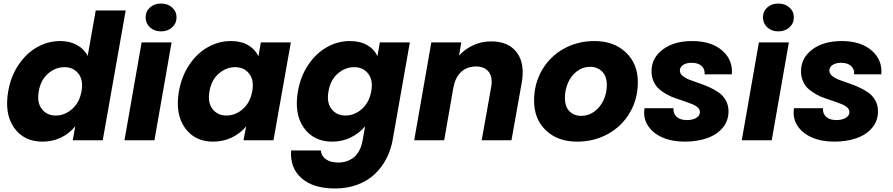

<svg xmlns="http://www.w3.org/2000/svg" viewBox="-20 -800 5092 1095"><path d="M26.9 -279.8Q42 -365.7 86.4 -431.4Q130.9 -497.1 192.6 -531.5Q254.4 -565.9 323.2 -565.9Q377.9 -565.9 419.4 -543Q460.9 -520 480 -481L525.9 -740.2H696.8L565.9 0H395L409.2 -80.1Q377.4 -40 329.3 -16.1Q281.2 7.8 222.2 7.8Q116.7 7.8 60.5 -71.3Q4.4 -150.4 26.9 -279.8ZM347.2 -417Q296.4 -417 254.2 -380.4Q211.9 -343.8 201.2 -279.8Q189.5 -215.8 218.3 -178.5Q247.1 -141.1 297.9 -141.1Q349.1 -141.1 391.1 -178Q433.1 -214.8 444.8 -278.8Q456.5 -342.8 427.5 -379.9Q398.4 -417 347.2 -417Z M689.9 0 787.6 -558.1H958.5L860.8 0ZM897.9 -621.1Q860.4 -621.1 835.4 -644Q810.5 -667 810.5 -701.2Q810.5 -734.9 835.2 -757.3Q859.9 -779.8 897.9 -779.8Q936.5 -779.8 961.7 -757.3Q986.8 -734.9 986.8 -701.2Q986.8 -667 961.7 -644Q936.5 -621.1 897.9 -621.1Z M1000.5 -279.8Q1015.6 -365.7 1060.1 -431.4Q1104.5 -497.1 1166.3 -531.5Q1228 -565.9 1296.9 -565.9Q1356 -565.9 1396 -542Q1436 -518.1 1453.6 -479L1467.8 -558.1H1638.7L1539.6 0H1368.7L1383.8 -79.1Q1351.6 -40 1302.7 -16.1Q1253.9 7.8 1194.8 7.8Q1090.3 7.8 1034.2 -71.5Q978 -150.9 1000.5 -279.8ZM1320.8 -417Q1270 -417 1227.8 -380.4Q1185.5 -343.8 1174.8 -279.8Q1163.1 -215.8 1191.9 -178.5Q1220.7 -141.1 1271.5 -141.1Q1322.8 -141.1 1364.7 -178Q1406.7 -214.8 1418.5 -278.8Q1430.2 -342.8 1401.1 -379.9Q1372.1 -417 1320.8 -417Z M1679.2 -279.8Q1694.3 -365.7 1738.8 -431.4Q1783.2 -497.1 1845 -531.5Q1906.7 -565.9 1975.6 -565.9Q2034.7 -565.9 2075.2 -542Q2115.7 -518.1 2132.3 -479L2146.5 -558.1H2317.4L2219.2 -1Q2209 56.2 2183.3 105.2Q2157.7 154.3 2117.7 192.6Q2077.6 231 2019.3 252.9Q1960.9 274.9 1891.1 274.9Q1766.6 274.9 1700 216.6Q1633.3 158.2 1640.1 58.1H1809.6Q1812.5 89.8 1838.9 108.4Q1865.2 127 1909.2 127Q1961.9 127 1999 96.4Q2036.1 65.9 2048.3 -1L2062.5 -80.1Q2030.3 -41 1981.7 -16.6Q1933.1 7.8 1874.5 7.8Q1769 7.8 1712.9 -71.3Q1656.7 -150.4 1679.2 -279.8ZM1999.5 -417Q1948.7 -417 1906.5 -380.4Q1864.3 -343.8 1853.5 -279.8Q1841.8 -215.8 1870.6 -178.5Q1899.4 -141.1 1950.2 -141.1Q2001.5 -141.1 2043.5 -178Q2085.4 -214.8 2097.2 -278.8Q2108.9 -342.8 2079.8 -379.9Q2050.8 -417 1999.5 -417Z M2727.1 0 2781.2 -303.2Q2791 -359.4 2767.3 -390.1Q2743.7 -420.9 2694.8 -420.9Q2644.5 -420.9 2610.6 -390.4Q2576.7 -359.9 2566.9 -303.2V-308.1L2513.2 0H2342.3L2439.9 -558.1H2610.8L2598.1 -482.9Q2630.9 -520 2678.7 -542Q2726.6 -564 2781.2 -564Q2879.9 -564 2927.5 -500.7Q2975.1 -437.5 2955.1 -326.2L2897 0Z M3617.7 -331.1Q3617.7 -235.4 3572 -157.5Q3526.4 -79.6 3447 -35.9Q3367.7 7.8 3271 7.8Q3161.1 7.8 3093.5 -56.4Q3025.9 -120.6 3025.9 -226.1Q3025.9 -321.3 3070.6 -399.2Q3115.2 -477.1 3194.3 -521.5Q3273.4 -565.9 3371.1 -565.9Q3481 -565.9 3549.3 -501.2Q3617.7 -436.5 3617.7 -331.1ZM3201.7 -241.2Q3201.7 -191.9 3227.5 -165.5Q3253.4 -139.2 3294.9 -139.2Q3337.4 -139.2 3371.3 -165Q3405.3 -190.9 3423.1 -231Q3440.9 -271 3440.9 -314.9Q3440.9 -365.2 3413.8 -392.1Q3386.7 -418.9 3345.7 -418.9Q3303.2 -418.9 3269.5 -392.8Q3235.8 -366.7 3218.8 -326.4Q3201.7 -286.1 3201.7 -241.2Z M4134.8 -165Q4134.8 -111.3 4102.1 -71.8Q4069.3 -32.2 4012.9 -12.2Q3956.5 7.8 3884.8 7.8Q3813 7.8 3757.8 -16.1Q3702.6 -40 3674.8 -84Q3647 -127.9 3655.8 -183.1H3820.8Q3818.8 -151.9 3839.4 -133.5Q3859.9 -115.2 3897.5 -115.2Q3929.2 -115.2 3950.4 -127.4Q3971.7 -139.6 3971.7 -161.1Q3971.7 -175.3 3959.7 -186.8Q3947.8 -198.2 3928.5 -205.8Q3909.2 -213.4 3884.3 -222.2Q3859.4 -231 3833.7 -239.3Q3808.1 -247.6 3783.2 -261.5Q3758.3 -275.4 3739 -292Q3719.7 -308.6 3707.8 -335Q3695.8 -361.3 3695.8 -394Q3695.8 -469.2 3759.8 -517.6Q3823.7 -565.9 3927.7 -565.9Q4036.1 -565.9 4098.4 -512.2Q4160.6 -458.5 4153.8 -376H3998.5Q4001 -406.2 3981 -424.1Q3960.9 -441.9 3923.8 -441.9Q3894.5 -441.9 3876 -429.7Q3857.4 -417.5 3857.4 -397Q3857.4 -380.4 3872.8 -367.4Q3888.2 -354.5 3912.6 -345Q3937 -335.4 3966.6 -325.7Q3996.1 -315.9 4025.6 -302.5Q4055.2 -289.1 4079.6 -272Q4104 -254.9 4119.4 -227.5Q4134.8 -200.2 4134.8 -165Z M4210.4 0 4308.1 -558.1H4479L4381.3 0ZM4418.5 -621.1Q4380.9 -621.1 4356 -644Q4331.1 -667 4331.1 -701.2Q4331.1 -734.9 4355.7 -757.3Q4380.4 -779.8 4418.5 -779.8Q4457 -779.8 4482.2 -757.3Q4507.3 -734.9 4507.3 -701.2Q4507.3 -667 4482.2 -644Q4457 -621.1 4418.5 -621.1Z M4987.3 -165Q4987.3 -111.3 4954.6 -71.8Q4921.9 -32.2 4865.5 -12.2Q4809.1 7.8 4737.3 7.8Q4665.5 7.8 4610.4 -16.1Q4555.2 -40 4527.3 -84Q4499.5 -127.9 4508.3 -183.1H4673.3Q4671.4 -151.9 4691.9 -133.5Q4712.4 -115.2 4750 -115.2Q4781.7 -115.2 4803 -127.4Q4824.2 -139.6 4824.2 -161.1Q4824.2 -175.3 4812.3 -186.8Q4800.3 -198.2 4781 -205.8Q4761.7 -213.4 4736.8 -222.2Q4711.9 -231 4686.3 -239.3Q4660.6 -247.6 4635.7 -261.5Q4610.8 -275.4 4591.6 -292Q4572.3 -308.6 4560.3 -335Q4548.3 -361.3 4548.3 -394Q4548.3 -469.2 4612.3 -517.6Q4676.3 -565.9 4780.3 -565.9Q4888.7 -565.9 4950.9 -512.2Q5013.2 -458.5 5006.3 -376H4851.1Q4853.5 -406.2 4833.5 -424.1Q4813.5 -441.9 4776.4 -441.9Q4747.1 -441.9 4728.5 -429.7Q4710 -417.5 4710 -397Q4710 -380.4 4725.3 -367.4Q4740.7 -354.5 4765.1 -345Q4789.6 -335.4 4819.1 -325.7Q4848.6 -315.9 4878.2 -302.5Q4907.7 -289.1 4932.1 -272Q4956.5 -254.9 4971.9 -227.5Q4987.3 -200.2 4987.3 -165Z"/></svg>

Font: SVN-Poppins
Style: Bold Italic
Weight: 700
Italic angle: -10°
Designer: Ninad Kale (Devanagari), Jonny Pinhorn (Latin)
Foundry: Indian Type Foundry
Version: Version 3.002 2017